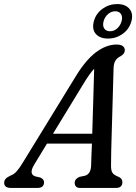

<svg xmlns="http://www.w3.org/2000/svg" viewBox="-56 -926 670 946"><path d="M112 -114Q84.5 -68 118 -57L142 -51.5Q161.5 -43 161 -28Q161 0 128.5 0H-2.5Q-35.5 0 -35.5 -26Q-35 -37 -28 -45Q-21 -53 -3 -61.5Q12 -66 26.5 -82.5Q41 -99 55 -122.5L313 -543Q364.5 -629 416 -667.8Q467.5 -706.5 517.5 -706.5Q539.5 -706.5 549.2 -698.8Q559 -691 559 -679Q559 -660.5 538 -649Q522 -641.5 513 -627.8Q504 -614 503.5 -587Q502.5 -549.5 501 -499.2Q499.5 -449 498 -393.5Q496.5 -338 494.8 -283.8Q493 -229.5 492 -184Q491 -138.5 491 -108.5Q491 -86 498 -74.8Q505 -63.5 531 -53.5Q547 -45 547 -28Q546.5 0 515 0H337.5Q324.5 0 318.2 -7.2Q312 -14.5 312 -25Q312 -44.5 335.5 -54.5L364 -60.5Q392 -70 393 -111.5Q393.5 -132 394.5 -159.2Q395.5 -186.5 397 -218.5H175.5ZM354.5 -512 205 -267H398.5Q401 -346 403.5 -432.5Q406 -519 408 -587.5Q396 -574.5 382.8 -555.8Q369.5 -537 354.5 -512ZM476 -736Q436 -736 416 -759Q396 -782 406.5 -821.5Q417 -860 449.5 -883Q482 -906 521.5 -906Q561.5 -906 581.5 -882.8Q601.5 -859.5 591.5 -821.5Q581 -782.5 548.5 -759.2Q516 -736 476 -736ZM512 -870.5Q492.5 -870.5 476.2 -856.5Q460 -842.5 454.5 -821.5Q448.5 -799.5 457.5 -785.8Q466.5 -772 486 -772Q505.5 -772 521.2 -785.8Q537 -799.5 543 -821.5Q549 -842.5 540.2 -856.5Q531.5 -870.5 512 -870.5Z"/></svg>

Font: Fraunces 144pt SuperSoft
Style: Italic
Weight: 400
Italic angle: -16°
Version: Version 1.000;[b76b70a41]